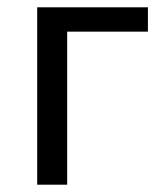

<svg xmlns="http://www.w3.org/2000/svg" viewBox="-20 -506 451 526"><path d="M81.9 0V-486H385.2V-419.3H164V0Z"/></svg>

Font: SourceSans3VF
Style: Regular
Weight: 200
Designer: Paul D. Hunt
Foundry: Adobe
Version: Version 3.052;hotconv 1.1.0;makeotfexe 2.6.0